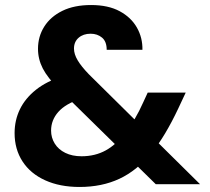

<svg xmlns="http://www.w3.org/2000/svg" viewBox="-20 -732 833 763"><path d="M599 0 215 -377Q169 -423 150 -460Q131 -497 131 -538Q131 -587 156 -626.5Q181 -666 228 -689Q275 -712 342 -712Q410 -712 455.5 -687.5Q501 -663 524 -622.5Q547 -582 546 -534H404Q404 -567 385.5 -582.5Q367 -598 340 -598Q311 -598 292.5 -582Q274 -566 274 -539Q274 -517 288.5 -492.5Q303 -468 333 -437L775 0ZM296 11Q218 11 159.5 -15.5Q101 -42 69.5 -90.5Q38 -139 38 -203Q38 -254 59 -297.5Q80 -341 122.5 -375Q165 -409 229 -429L287 -447L351 -355L300 -339Q241 -320 212 -287.5Q183 -255 183 -213Q183 -185 197.5 -161.5Q212 -138 239.5 -124.5Q267 -111 304 -111Q358 -111 400.5 -134.5Q443 -158 481 -208Q499 -232 516 -260.5Q533 -289 549 -325L567 -364H718L688 -300Q663 -247 636.5 -202.5Q610 -158 582 -124Q524 -54 454.5 -21.5Q385 11 296 11Z"/></svg>

Font: DM Sans 20pt Black
Style: Regular
Weight: 900
Version: Version 4.004;gftools[0.9.30]